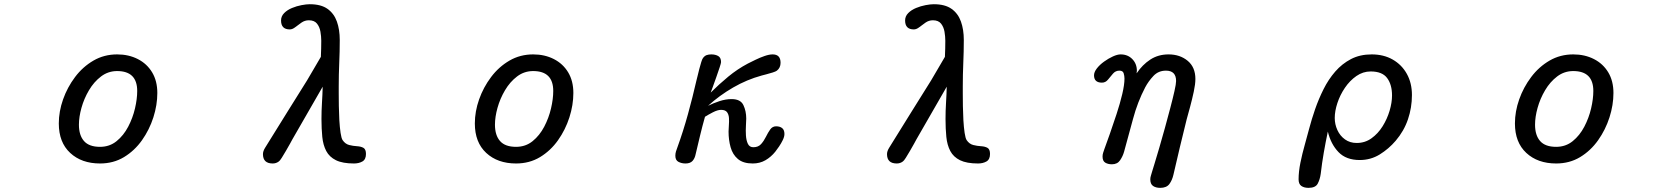

<svg xmlns="http://www.w3.org/2000/svg" viewBox="-20 -783 8040 923"><path d="M460.9 2.9Q372.1 2.9 317.4 -47.9Q262.7 -98.6 262.7 -189.5Q262.7 -247.1 283.2 -305.2Q303.7 -363.3 340.8 -412.6Q377.9 -461.9 429.2 -491.7Q480.5 -521.5 543 -521.5Q598.6 -521.5 642.6 -499Q686.5 -476.6 711.4 -435.1Q736.3 -393.6 736.3 -335.9Q736.3 -278.3 717.3 -218.8Q698.2 -159.2 662.6 -108.9Q627 -58.6 576.2 -27.8Q525.4 2.9 460.9 2.9ZM460.9 -77.1Q506.8 -77.1 540.5 -104.5Q574.2 -131.8 596.2 -173.8Q618.2 -215.8 628.9 -261.7Q639.6 -307.6 639.6 -345.7Q639.6 -441.4 543 -441.4Q500 -441.4 465.8 -415.5Q431.6 -389.6 407.7 -349.1Q383.8 -308.6 371.6 -264.6Q359.4 -220.7 359.4 -183.6Q359.4 -132.8 383.8 -105Q408.2 -77.1 460.9 -77.1Z M1291 2.9Q1244.1 2.9 1244.1 -42Q1244.1 -55.7 1253.9 -71.8Q1263.7 -87.9 1270.5 -98.6Q1316.4 -173.8 1363.3 -248Q1410.2 -322.3 1456.1 -396.5Q1472.7 -424.8 1489.3 -453.1Q1505.9 -481.4 1522.5 -509.8Q1523.4 -529.3 1523.9 -548.8Q1524.4 -568.4 1524.4 -586.9Q1524.4 -607.4 1520.5 -630.4Q1516.6 -653.3 1503.9 -669.4Q1491.2 -685.5 1464.8 -685.5Q1445.3 -685.5 1429.2 -674.3Q1413.1 -663.1 1399.4 -652.3Q1385.7 -641.6 1373 -641.6Q1331.1 -641.6 1331.1 -684.6Q1331.1 -705.1 1346.2 -720.2Q1361.3 -735.4 1383.8 -744.6Q1406.2 -753.9 1429.7 -758.3Q1453.1 -762.7 1468.8 -762.7Q1523.4 -762.7 1554.7 -740.2Q1585.9 -717.8 1599.6 -679.2Q1613.3 -640.6 1613.3 -590.8Q1613.3 -535.2 1610.8 -479.5Q1608.4 -423.8 1608.4 -368.2Q1608.4 -359.4 1608.4 -333.5Q1608.4 -307.6 1608.9 -273.4Q1609.4 -239.3 1611.3 -205.1Q1613.3 -170.9 1617.2 -144.5Q1621.1 -118.2 1627 -109.4Q1639.6 -90.8 1658.7 -85.9Q1677.7 -81.1 1696.3 -80.1Q1714.8 -79.1 1727.1 -72.3Q1739.3 -65.4 1739.3 -43Q1739.3 -16.6 1722.2 -6.8Q1705.1 2.9 1681.6 2.9Q1627 2.9 1595.2 -12.7Q1563.5 -28.3 1548.3 -57.1Q1533.2 -85.9 1529.3 -125Q1525.4 -164.1 1525.4 -210.9Q1525.4 -250 1527.8 -288.6Q1530.3 -327.1 1531.2 -366.2L1385.7 -113.3Q1382.8 -107.4 1374 -91.8Q1365.2 -76.2 1354.5 -57.6Q1343.8 -39.1 1334.5 -24.4Q1325.2 -9.8 1320.3 -6.8Q1307.6 2.9 1291 2.9Z M2460.9 2.9Q2372.1 2.9 2317.4 -47.9Q2262.7 -98.6 2262.7 -189.5Q2262.7 -247.1 2283.2 -305.2Q2303.7 -363.3 2340.8 -412.6Q2377.9 -461.9 2429.2 -491.7Q2480.5 -521.5 2543 -521.5Q2598.6 -521.5 2642.6 -499Q2686.5 -476.6 2711.4 -435.1Q2736.3 -393.6 2736.3 -335.9Q2736.3 -278.3 2717.3 -218.8Q2698.2 -159.2 2662.6 -108.9Q2627 -58.6 2576.2 -27.8Q2525.4 2.9 2460.9 2.9ZM2460.9 -77.1Q2506.8 -77.1 2540.5 -104.5Q2574.2 -131.8 2596.2 -173.8Q2618.2 -215.8 2628.9 -261.7Q2639.6 -307.6 2639.6 -345.7Q2639.6 -441.4 2543 -441.4Q2500 -441.4 2465.8 -415.5Q2431.6 -389.6 2407.7 -349.1Q2383.8 -308.6 2371.6 -264.6Q2359.4 -220.7 2359.4 -183.6Q2359.4 -132.8 2383.8 -105Q2408.2 -77.1 2460.9 -77.1Z M3275.4 2.9Q3256.8 2.9 3241.7 -4.9Q3226.6 -12.7 3226.6 -34.2Q3226.6 -44.9 3229.5 -54.7Q3232.4 -64.5 3236.3 -74.2Q3264.6 -152.3 3287.1 -233.9Q3309.6 -315.4 3328.1 -396.5Q3330.1 -402.3 3333.5 -418Q3336.9 -433.6 3341.8 -451.7Q3346.7 -469.7 3351.1 -484.4Q3355.5 -499 3359.4 -503.9Q3367.2 -514.6 3377 -518.1Q3386.7 -521.5 3399.4 -521.5Q3418.9 -521.5 3432.6 -513.7Q3446.3 -505.9 3446.3 -484.4Q3446.3 -479.5 3439.5 -459Q3432.6 -438.5 3423.8 -413.1Q3415 -387.7 3407.2 -366.7Q3399.4 -345.7 3396.5 -337.9Q3436.5 -377.9 3481 -414.6Q3525.4 -451.2 3575.2 -477.5Q3590.8 -485.4 3611.8 -495.6Q3632.8 -505.9 3655.3 -513.7Q3677.7 -521.5 3694.3 -521.5Q3732.4 -521.5 3732.4 -481.4Q3732.4 -457 3714.8 -443.4Q3710 -439.5 3694.8 -434.6Q3679.7 -429.7 3664.1 -425.8Q3648.4 -421.9 3641.6 -419.9Q3570.3 -400.4 3504.4 -362.3Q3438.5 -324.2 3383.8 -274.4Q3409.2 -287.1 3439 -296.9Q3468.8 -306.6 3497.1 -306.6Q3540 -306.6 3553.7 -277.8Q3567.4 -249 3567.4 -212.9Q3567.4 -201.2 3565.9 -178.7Q3564.5 -156.2 3565.9 -132.3Q3567.4 -108.4 3575.2 -91.8Q3583 -75.2 3601.6 -75.2Q3625 -75.2 3638.7 -90.3Q3652.3 -105.5 3662.1 -125.5Q3671.9 -145.5 3682.6 -160.6Q3693.4 -175.8 3710.9 -175.8Q3729.5 -175.8 3740.2 -167Q3751 -158.2 3751 -138.7Q3751 -126 3743.2 -109.9Q3735.4 -93.8 3725.1 -78.6Q3714.8 -63.5 3707 -53.7Q3686.5 -28.3 3659.7 -12.7Q3632.8 2.9 3598.6 2.9Q3552.7 2.9 3527.3 -18.6Q3502 -40 3492.2 -75.2Q3482.4 -110.4 3482.4 -150.4Q3482.4 -163.1 3483.9 -180.7Q3485.4 -198.2 3484.4 -215.3Q3483.4 -232.4 3475.1 -243.7Q3466.8 -254.9 3446.3 -254.9Q3429.7 -254.9 3406.2 -242.7Q3382.8 -230.5 3369.1 -221.7Q3356.4 -176.8 3345.7 -132.3Q3335 -87.9 3324.2 -42Q3320.3 -21.5 3309.1 -9.3Q3297.9 2.9 3275.4 2.9Z M4291 2.9Q4244.1 2.9 4244.1 -42Q4244.1 -55.7 4253.9 -71.8Q4263.7 -87.9 4270.5 -98.6Q4316.4 -173.8 4363.3 -248Q4410.2 -322.3 4456.1 -396.5Q4472.7 -424.8 4489.3 -453.1Q4505.9 -481.4 4522.5 -509.8Q4523.4 -529.3 4523.9 -548.8Q4524.4 -568.4 4524.4 -586.9Q4524.4 -607.4 4520.5 -630.4Q4516.6 -653.3 4503.9 -669.4Q4491.2 -685.5 4464.8 -685.5Q4445.3 -685.5 4429.2 -674.3Q4413.1 -663.1 4399.4 -652.3Q4385.7 -641.6 4373 -641.6Q4331.1 -641.6 4331.1 -684.6Q4331.1 -705.1 4346.2 -720.2Q4361.3 -735.4 4383.8 -744.6Q4406.2 -753.9 4429.7 -758.3Q4453.1 -762.7 4468.8 -762.7Q4523.4 -762.7 4554.7 -740.2Q4585.9 -717.8 4599.6 -679.2Q4613.3 -640.6 4613.3 -590.8Q4613.3 -535.2 4610.8 -479.5Q4608.4 -423.8 4608.4 -368.2Q4608.4 -359.4 4608.4 -333.5Q4608.4 -307.6 4608.9 -273.4Q4609.4 -239.3 4611.3 -205.1Q4613.3 -170.9 4617.2 -144.5Q4621.1 -118.2 4627 -109.4Q4639.6 -90.8 4658.7 -85.9Q4677.7 -81.1 4696.3 -80.1Q4714.8 -79.1 4727.1 -72.3Q4739.3 -65.4 4739.3 -43Q4739.3 -16.6 4722.2 -6.8Q4705.1 2.9 4681.6 2.9Q4627 2.9 4595.2 -12.7Q4563.5 -28.3 4548.3 -57.1Q4533.2 -85.9 4529.3 -125Q4525.4 -164.1 4525.4 -210.9Q4525.4 -250 4527.8 -288.6Q4530.3 -327.1 4531.2 -366.2L4385.7 -113.3Q4382.8 -107.4 4374 -91.8Q4365.2 -76.2 4354.5 -57.6Q4343.8 -39.1 4334.5 -24.4Q4325.2 -9.8 4320.3 -6.8Q4307.6 2.9 4291 2.9Z M5557.6 120.1Q5536.1 120.1 5522.9 110.8Q5509.8 101.6 5509.8 79.1Q5509.8 70.3 5512.7 61.5Q5515.6 52.7 5517.6 44.9Q5520.5 35.2 5530.3 3.4Q5540 -28.3 5553.2 -73.2Q5566.4 -118.2 5580.1 -168Q5593.8 -217.8 5606 -264.2Q5618.2 -310.5 5626 -345.2Q5633.8 -379.9 5633.8 -393.6Q5633.8 -443.4 5585 -443.4Q5548.8 -443.4 5524.9 -418Q5501 -392.6 5485.4 -363.3Q5448.2 -292 5426.8 -211.4Q5405.3 -130.9 5383.8 -53.7Q5377.9 -32.2 5364.7 -12.7Q5351.6 6.8 5325.2 6.8Q5306.6 6.8 5293.5 -1Q5280.3 -8.8 5280.3 -30.3Q5280.3 -40 5283.2 -48.8Q5286.1 -57.6 5289.1 -66.4Q5299.8 -94.7 5315.4 -139.6Q5331.1 -184.6 5347.7 -234.9Q5364.3 -285.2 5375 -330.6Q5385.7 -376 5385.7 -405.3Q5385.7 -418 5381.8 -430.7Q5377.9 -443.4 5361.3 -443.4Q5342.8 -443.4 5330.6 -429.2Q5318.4 -415 5306.6 -400.4Q5294.9 -385.7 5277.3 -385.7Q5239.3 -385.7 5239.3 -420.9Q5239.3 -436.5 5252.9 -454.1Q5266.6 -471.7 5287.6 -486.8Q5308.6 -502 5330.1 -511.7Q5351.6 -521.5 5367.2 -521.5Q5401.4 -521.5 5423.3 -499Q5445.3 -476.6 5445.3 -442.4L5444.3 -434.6V-430.7Q5471.7 -471.7 5509.8 -496.6Q5547.9 -521.5 5597.7 -521.5Q5652.3 -521.5 5689.5 -490.7Q5726.6 -460 5726.6 -403.3Q5726.6 -378.9 5718.8 -342.3Q5710.9 -305.7 5701.2 -269.5Q5691.4 -233.4 5684.6 -209Q5668 -143.6 5652.3 -76.7Q5636.7 -9.8 5621.1 56.6Q5615.2 83 5601.6 101.6Q5587.9 120.1 5557.6 120.1Z M6270.5 120.1Q6249 120.1 6235.8 110.8Q6222.7 101.6 6222.7 79.1Q6222.7 43 6231.4 -0.5Q6240.2 -43.9 6252.4 -86.9Q6264.6 -129.9 6273.4 -164.1Q6285.2 -209 6302.2 -258.3Q6319.3 -307.6 6342.8 -354.5Q6366.2 -401.4 6398.9 -439Q6431.6 -476.6 6474.6 -499Q6517.6 -521.5 6574.2 -521.5Q6631.8 -521.5 6675.3 -496.6Q6718.8 -471.7 6743.2 -427.7Q6767.6 -383.8 6767.6 -326.2Q6767.6 -265.6 6748.5 -209.5Q6729.5 -153.3 6689.5 -106.4Q6656.2 -67.4 6612.8 -40.5Q6569.3 -13.7 6516.6 -13.7Q6451.2 -13.7 6414.6 -51.8Q6377.9 -89.8 6363.3 -150.4Q6352.5 -99.6 6343.8 -49.3Q6335 1 6329.1 52.7Q6325.2 80.1 6314.5 100.1Q6303.7 120.1 6270.5 120.1ZM6502 -95.7Q6542 -95.7 6573.2 -118.2Q6604.5 -140.6 6626.5 -175.8Q6648.4 -210.9 6660.2 -250.5Q6671.9 -290 6671.9 -324.2Q6671.9 -376 6648.4 -407.7Q6625 -439.5 6569.3 -439.5Q6532.2 -439.5 6500.5 -417.5Q6468.8 -395.5 6445.3 -360.8Q6421.9 -326.2 6409.2 -287.6Q6396.5 -249 6396.5 -215.8Q6396.5 -185.5 6409.2 -157.7Q6421.9 -129.9 6445.8 -112.8Q6469.7 -95.7 6502 -95.7Z M7460.9 2.9Q7372.1 2.9 7317.4 -47.9Q7262.7 -98.6 7262.7 -189.5Q7262.7 -247.1 7283.2 -305.2Q7303.7 -363.3 7340.8 -412.6Q7377.9 -461.9 7429.2 -491.7Q7480.5 -521.5 7543 -521.5Q7598.6 -521.5 7642.6 -499Q7686.5 -476.6 7711.4 -435.1Q7736.3 -393.6 7736.3 -335.9Q7736.3 -278.3 7717.3 -218.8Q7698.2 -159.2 7662.6 -108.9Q7627 -58.6 7576.2 -27.8Q7525.4 2.9 7460.9 2.9ZM7460.9 -77.1Q7506.8 -77.1 7540.5 -104.5Q7574.2 -131.8 7596.2 -173.8Q7618.2 -215.8 7628.9 -261.7Q7639.6 -307.6 7639.6 -345.7Q7639.6 -441.4 7543 -441.4Q7500 -441.4 7465.8 -415.5Q7431.6 -389.6 7407.7 -349.1Q7383.8 -308.6 7371.6 -264.6Q7359.4 -220.7 7359.4 -183.6Q7359.4 -132.8 7383.8 -105Q7408.2 -77.1 7460.9 -77.1Z"/></svg>

Font: Kosugi Maru
Style: Regular
Weight: 400
Designer: MOTOYA
Version: Version 4.002